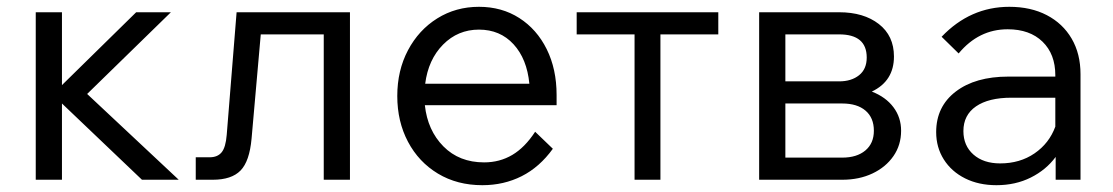

<svg xmlns="http://www.w3.org/2000/svg" viewBox="-20 -528 3270 564"><path d="M85 0V-492H162V-278L380 -492H482L236 -252L505 0H397L162 -224V0Z M555 0V-66H596Q619 -66 631 -80.5Q643 -95 646 -132L675 -492H1008V0H931V-427H746L719 -121Q713 -54 686.5 -27Q660 0 605 0Z M1552 -141 1604 -91Q1565 -37 1512.5 -10.5Q1460 16 1397 16Q1323 16 1266.5 -18Q1210 -52 1178.5 -111.5Q1147 -171 1147 -246Q1147 -321 1178.5 -380.5Q1210 -440 1264.5 -474Q1319 -508 1387 -508Q1454 -508 1505.5 -475Q1557 -442 1586 -383.5Q1615 -325 1615 -249V-219H1228Q1236 -145 1282.5 -98Q1329 -51 1402 -51Q1448 -51 1485 -73Q1522 -95 1552 -141ZM1387 -441Q1325 -441 1281.5 -397Q1238 -353 1229 -282H1535Q1528 -355 1488.5 -398Q1449 -441 1387 -441Z M1844 0V-427H1674V-492H2090V-427H1920V0Z M2210 0V-492H2445Q2517 -492 2561.5 -457.5Q2606 -423 2606 -362Q2606 -290 2541 -259Q2582 -243 2604.5 -213Q2627 -183 2627 -144Q2627 -102 2604.5 -69.5Q2582 -37 2543 -18.5Q2504 0 2454 0ZM2445 -427H2287V-289H2445Q2481 -289 2503.5 -307Q2526 -325 2526 -359Q2526 -427 2445 -427ZM2454 -224H2287V-65H2454Q2497 -65 2522 -86Q2547 -107 2547 -144Q2547 -182 2522.5 -203Q2498 -224 2454 -224Z M2907 16Q2855 16 2815 -4Q2775 -24 2752.5 -59.5Q2730 -95 2730 -140Q2730 -215 2787.5 -259Q2845 -303 2942 -303H3080V-307Q3080 -369 3042.5 -405.5Q3005 -442 2940 -442Q2855 -442 2796 -371L2746 -420Q2830 -508 2945 -508Q3008 -508 3055 -483.5Q3102 -459 3128 -414.5Q3154 -370 3154 -310V0H3081V-67Q3053 -29 3008 -6.5Q2963 16 2907 16ZM2918 -48Q2976 -48 3019 -77.5Q3062 -107 3080 -156V-241H2951Q2884 -241 2847 -215.5Q2810 -190 2810 -143Q2810 -100 2839.5 -74Q2869 -48 2918 -48Z"/></svg>

Font: Wix Madefor Text
Style: Regular
Weight: 400
Designer: Dalton Maag Ltd
Foundry: Dalton Maag Ltd
Version: Version 3.100